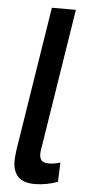

<svg xmlns="http://www.w3.org/2000/svg" viewBox="-54 -771 366 813"><g transform="rotate(5 129.0 -365.0)"><path d="M133 -740H235L143 -158Q141 -147 139.5 -137Q138 -127 138 -117Q138 -108 141.5 -99.5Q145 -91 153.5 -86.5Q162 -82 177 -82Q188 -82 200 -84Q212 -86 226 -90L223 -8Q202 0 176.5 5Q151 10 125 10Q77 10 54.5 -13.5Q32 -37 32 -80Q32 -91 33.5 -103.5Q35 -116 36 -127Z"/></g></svg>

Font: Georama ExtraCondensed Thin Medium
Style: Italic
Weight: 500
Italic angle: -9°
Version: Version 1.001